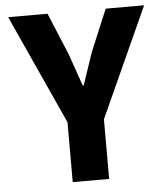

<svg xmlns="http://www.w3.org/2000/svg" viewBox="-52 -762 703 809"><g transform="rotate(-5 300.0 -358.0)"><path d="M238.5 -219 12.5 -716H179L253 -538L300.5 -401.5H304.5L350.5 -538L425 -716H587.5L362 -219ZM223 0V-338H377V0Z"/></g></svg>

Font: Google Sans Code
Style: Regular
Weight: 400
Monospace: yes
Designer: Google Sans Code Authors
Foundry: Google LLC
Version: Version 6.000